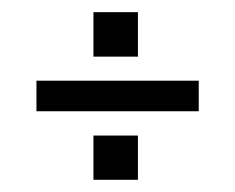

<svg xmlns="http://www.w3.org/2000/svg" viewBox="-20 -353 387 316"><path d="M133.8 -129.9H207V-57.1H133.8ZM133.8 -333H207V-259.8H133.8ZM40 -220.2H307.1V-169.9H40Z"/></svg>

Font: Pfennig
Style: Medium
Weight: 500
Version: Version 20120410 ; ttfautohint (v0.8)